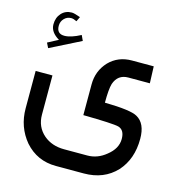

<svg xmlns="http://www.w3.org/2000/svg" viewBox="-107 -590 842 905"><g transform="rotate(15 314.5 -137.0)"><path d="M39 -4V-186H121V5Q121 65 164 102Q204 136 264 136H377Q427 136 468 102Q514 66 514 19Q514 -25 483 -34Q456 -41 310 -43V-193Q310 -259 354 -306Q398 -351 465 -351H571L574 -269H469Q418 -269 401 -219Q393 -192 393 -126Q520 -124 552 -105Q598 -80 598 -4Q598 95 541 158Q481 222 383 222H247Q155 222 95 154Q39 87 39 -4ZM217 -380 68 -305 56 -329 107 -356Q63 -382 63 -420Q63 -453 82.5 -474.5Q102 -496 133 -496Q145 -496 175 -485L164 -462Q148 -470 137 -470Q117 -470 103 -455.5Q89 -441 89 -420Q89 -381 126 -381Q158 -381 205 -406Z"/></g></svg>

Font: Yekan
Style: Regular
Weight: 400
Designer: ParsMizban Co
Foundry: ParsMizban Co
Version: Version 2.000